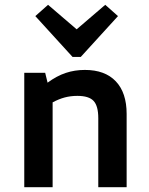

<svg xmlns="http://www.w3.org/2000/svg" viewBox="-20 -779 620 799"><path d="M81 0V-476H168L178 -435Q216 -463 253.5 -475.5Q291 -488 333 -488Q417 -488 462 -440.5Q507 -393 507 -305V0H389V-287Q389 -338 369.5 -359Q350 -380 302 -380Q274 -380 249.5 -373.5Q225 -367 199 -353V0ZM282 -542 127 -712 180 -759 299 -657 418 -759 471 -712 316 -542Z"/></svg>

Font: Sometype Mono
Style: Bold
Weight: 700
Monospace: yes
Designer: Ryoichi Tsunekawa
Foundry: Dharma Type
Version: Version 1.000; ttfautohint (v1.8.3)